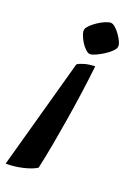

<svg xmlns="http://www.w3.org/2000/svg" viewBox="-211 -554 604 886"><g transform="rotate(20 90.5 -111.5)"><path d="M-61.5 276.5 88.5 -265.5Q97.5 -272.5 119.8 -279.2Q142 -286 173.5 -287Q166.5 -224 157 -155.5Q147.5 -87 136.2 -17.8Q125 51.5 113 117.5Q101 183.5 88 242Q64.5 257 23.2 266.8Q-18 276.5 -61.5 276.5ZM131 -331.5Q121.5 -331.5 109.5 -342.5Q97.5 -353.5 87.2 -369.8Q77 -386 71 -402.5Q65 -419 67.5 -430Q69.5 -438.5 81.5 -450.5Q93.5 -462.5 110.5 -474Q127.5 -485.5 144.8 -493Q162 -500.5 173 -500.5Q182.5 -500.5 194.8 -490Q207 -479.5 218.5 -463.5Q230 -447.5 237 -431.8Q244 -416 241.5 -405.5Q239.5 -396 226.2 -383.2Q213 -370.5 194.8 -359Q176.5 -347.5 159 -339.5Q141.5 -331.5 131 -331.5Z"/></g></svg>

Font: Texturina Medium
Style: Italic
Weight: 500
Italic angle: -11°
Designer: Guillermo Torres Carreño
Foundry: Omnibus-Type
Version: Version 1.002